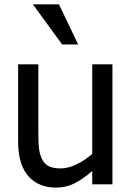

<svg xmlns="http://www.w3.org/2000/svg" viewBox="-20 -838 598 873"><path d="M248 -818.4H129.4L262.7 -635.7H335.4ZM491.2 -545.4H399.4V-138.2C354.5 -99.1 300.8 -72.3 257.8 -72.3C210.4 -72.3 187.5 -84 171.9 -112.8C164.6 -126.5 160.2 -142.6 157.7 -160.6C155.3 -178.7 154.3 -203.1 154.3 -234.9V-545.4H62.5V-191.4C62.5 -121.6 79.1 -69.3 111.8 -33.7C142.6 -1 185.1 15.1 233.9 15.1C263.7 15.1 291.5 9.3 316.9 -3.4C341.8 -15.6 369.6 -34.7 399.4 -60.5V0H491.2Z"/></svg>

Font: SG Kara Light
Style: Regular
Weight: 400
Designer: Damoon Khanjanzadeh
Version: Version 1.000